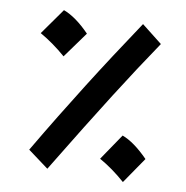

<svg xmlns="http://www.w3.org/2000/svg" viewBox="-89 -906 972 1002"><g transform="rotate(10 397.0 -405.0)"><path d="M117.2 -71.3Q178.7 -175.8 235.4 -268.6Q292 -361.3 347.7 -449.7Q403.3 -538.1 462.4 -628.9Q521.5 -719.7 588.4 -819.8L698.2 -733.4Q647 -657.7 597.9 -582.8Q548.8 -507.8 494.9 -422.6Q440.9 -337.4 375.7 -231.9Q310.5 -126.5 227.5 10.3ZM169.4 -819.8Q235.4 -795.4 308.6 -719.7L209 -582Q141.6 -640.6 70.8 -680.7ZM584.5 -228.5Q647.9 -205.1 723.1 -128.4L627.9 10.3Q559.6 -49.8 489.7 -88.9Z"/></g></svg>

Font: Pinar-DS2-FD ExtraBold
Style: Regular
Weight: 800
Designer: Amin Abedi
Version: Version 3.000